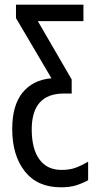

<svg xmlns="http://www.w3.org/2000/svg" viewBox="-20 -557 411 817"><path d="M32 -8Q32 -109 76 -163Q120 -217 199 -224L48 -480V-537H335V-467H141L285 -219V-159H252Q115 -159 115 -6Q115 76 147.5 121Q180 166 242 166Q277 166 302.5 156.5Q328 147 355 131V210Q331 223 304.5 231.5Q278 240 239 240Q139 240 85.5 172Q32 104 32 -8Z"/></svg>

Font: Noto Sans UI Cond
Style: Regular
Weight: 400
Width: 3
Designer: Monotype Design Team
Foundry: Monotype Imaging Inc.
Version: Version 1.001